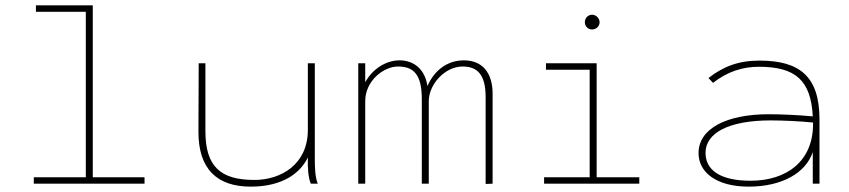

<svg xmlns="http://www.w3.org/2000/svg" viewBox="-20 -685 3165 716"><path d="M106 0H519V-24H326V-665H114V-641H300V-24H106Z M915 11C1038 11 1102 -43 1128 -98C1127 -61 1129 -23 1139 0H1165C1155 -24 1154 -62 1154 -89V-449H1128V-200C1128 -73 1029 -14 929 -14C804 -14 746 -62 746 -196V-449H721L720 -196C719 -53 791 11 915 11Z M1316 0H1342V-308C1342 -384 1411 -437 1464 -437C1521 -437 1553 -409 1553 -316V0H1579V-308C1579 -370 1639 -437 1705 -437C1761 -437 1791 -406 1791 -323V1L1817 0V-336C1817 -412 1780 -460 1710 -460C1646 -460 1598 -420 1574 -364C1565 -427 1523 -460 1470 -460C1419 -460 1368 -427 1342 -378V-449H1316Z M2188 -575C2203 -575 2216 -587 2216 -602C2216 -617 2203 -630 2188 -630C2173 -630 2161 -618 2161 -602C2161 -587 2173 -575 2188 -575ZM2009 0H2364V-24H2205V-449H2016V-425H2179V-24H2009Z M2772 11C2896 11 2985 -40 3011 -118V0H3036V-240C3036 -401 2961 -459 2812 -459C2734 -459 2677 -437 2622 -394L2639 -376C2693 -418 2749 -436 2810 -436C2946 -436 3004 -386 3011 -251C2959 -256 2892 -259 2847 -259C2690 -259 2585 -206 2585 -114C2585 -42 2652 11 2772 11ZM2611 -115C2611 -189 2697 -236 2855 -236C2897 -236 2966 -233 3012 -228C3012 -227 3012 -224 3012 -222C3012 -84 2914 -11 2779 -11C2664 -11 2611 -52 2611 -115Z"/></svg>

Font: Inconsolata Expanded ExtraLight
Style: Regular
Weight: 200
Width: 7
Monospace: yes
Designer: Raph Levien, Cyreal, Brenton Simpson
Foundry: Raph Levien, Cyreal, Google
Version: Version 3.100